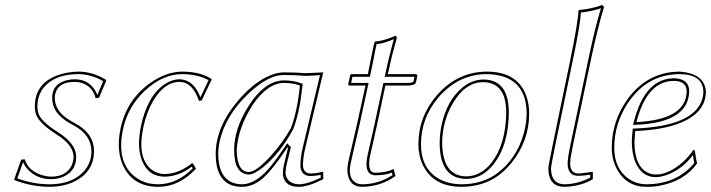

<svg xmlns="http://www.w3.org/2000/svg" viewBox="-20 -718 2770 748"><path d="M62.5 -96.2 76.7 -97.2Q89.8 -52.7 143.6 -35.6Q161.6 -30.3 178.7 -29.8Q236.8 -29.8 258.3 -71.8Q266.6 -88.9 266.6 -108.4Q265.1 -153.3 201.2 -193.8Q139.6 -232.9 123.5 -265.1Q115.7 -281.7 115.7 -303.2Q115.7 -395 210 -426.8Q246.1 -438.5 286.1 -439Q341.8 -438.5 392.6 -407.2L394 -403.8L365.7 -336.9L352.5 -335.9Q341.8 -378.9 301.3 -394Q286.6 -398.9 270.5 -398.9Q210.9 -398.9 196.8 -357.9Q193.4 -347.7 193.4 -336.9Q193.4 -283.2 254.9 -247.6Q262.7 -243.2 270.5 -238.8Q345.7 -199.2 346.2 -129.9Q346.2 -51.8 275.4 -13.7Q231.4 9.8 171.9 9.8Q101.1 9.3 34.7 -17.1ZM69.8 -86.4 47.4 -22.9Q109.4 -0.5 171.9 0Q248 0 292.2 -36.6Q336.4 -73.2 336.4 -129.9Q335 -193.8 266.1 -230Q198.2 -264.6 186.5 -311Q183.6 -323.7 183.1 -336.9Q183.1 -390.6 239.7 -405.3Q254.9 -409.2 270.5 -409.2Q329.6 -409.2 355.5 -356.4Q357.9 -351.6 359.4 -347.7L381.8 -401.9Q335.4 -428.7 286.1 -429.2Q193.4 -429.2 150.4 -377Q126 -346.2 125.5 -303.2Q126 -282.7 132.3 -269.5Q147.9 -239.3 206.5 -202.6Q275.9 -158.2 276.9 -108.4Q276.9 -45.9 216.8 -25.9Q198.2 -20 178.7 -20Q122.6 -20 86.9 -59.6Q75.7 -72.3 69.8 -86.4Z M679.7 -398.9Q619.6 -398.9 575.7 -323.2Q550.8 -279.8 538.6 -223.1Q513.7 -107.4 566.9 -60.1Q590.3 -40.5 621.6 -40Q677.7 -41 727.5 -82H731L743.7 -61Q677.7 9.8 596.7 9.8Q503.9 9.8 463.9 -64Q430.7 -127 449.7 -217.8Q473.6 -330.1 566.4 -395.5Q628.4 -438.5 689.9 -439Q760.7 -438.5 802.7 -411.1L804.7 -408.2L765.6 -326.2L754.9 -325.2Q731 -397.9 679.7 -398.9ZM679.7 -409.2Q734.4 -407.7 760.7 -338.9L792.5 -405.8Q751 -428.7 689.9 -429.2Q613.3 -429.2 543.5 -363.8Q478.5 -302.2 459.5 -215.8Q433.1 -93.3 499.5 -34.2Q525.9 -11.7 561 -3.4Q578.6 0 596.7 0Q671.4 -1 731 -62.5L727.1 -68.8Q676.8 -30.3 621.6 -29.8Q557.6 -29.8 532.7 -93.8Q521.5 -123 521.5 -159.7Q522 -190.4 528.8 -225.1Q553.7 -343.8 621.1 -389.6Q649.9 -408.7 679.7 -409.2Z M1168.5 -138.2Q1160.6 -104 1160.2 -74.2Q1161.6 -43.5 1189.5 -42Q1211.9 -42.5 1237.3 -48.8L1239.3 -45.9V-20Q1180.7 9.8 1144 9.8Q1095.2 9.8 1084.5 -25.9Q1082 -34.2 1082 -43Q1082.5 -63 1089.4 -89.8L1102.1 -142.1L1100.1 -144Q1034.2 -45.9 996.1 -17.1Q960.9 9.8 922.4 9.8Q831.5 9.8 821.3 -93.8Q820.3 -105.5 820.3 -117.2Q820.3 -224.6 910.2 -329.1Q981.4 -411.6 1054.2 -431.6Q1070.3 -436 1083.5 -436Q1137.2 -436 1163.1 -433.1Q1174.3 -432.6 1239.3 -436ZM1113.3 -219.2Q1138.2 -283.2 1148.4 -384.8Q1122.6 -394.5 1086.4 -395Q1023.4 -395 964.4 -309.6Q906.2 -217.3 902.3 -132.8Q903.3 -48.8 949.2 -47.9Q979.5 -47.9 1040.5 -116.7Q1084 -166 1113.3 -219.2ZM1158.7 -140.1 1226.6 -425.3Q1172.9 -421.4 1162.1 -422.9Q1134.3 -425.8 1083.5 -425.8Q1025.4 -425.8 949.2 -354.5Q858.9 -269.5 835.9 -168Q830.1 -141.1 830.1 -117.2Q832 -1.5 922.4 0Q978.5 0 1037.6 -73.7Q1058.6 -100.1 1091.8 -149.4L1098.6 -159.7L1113.3 -145L1099.1 -87.4Q1092.3 -60.1 1092.3 -43Q1097.2 -2.4 1144 0Q1179.2 -0.5 1229.5 -25.9V-36.6Q1207 -32.2 1189.5 -32.2Q1158.7 -32.2 1151.4 -61.5Q1149.9 -67.9 1150.4 -74.2Q1150.9 -106 1158.7 -140.1ZM1122.6 -215.3 1122.1 -214.4Q1071.8 -121.6 1004.9 -66.4Q970.2 -38.6 949.2 -38.1Q892.6 -40 892.1 -132.8Q892.1 -216.8 948.2 -304.7Q1006.8 -397 1076.2 -404.3Q1081.5 -404.8 1086.4 -404.8Q1126 -404.3 1151.9 -394L1159.2 -391.6L1158.2 -383.8Q1147.5 -280.3 1122.6 -215.3Z M1413.1 -429.2Q1418 -453.1 1424.8 -487.8Q1433.1 -530.8 1439 -553.2L1441.4 -556.2Q1470.7 -558.1 1507.3 -573.2Q1514.2 -576.2 1518.6 -578.1Q1526.9 -578.1 1525.9 -569.8Q1525.4 -568.4 1525.4 -567.9Q1506.3 -502 1491.2 -429.2H1599.1Q1605.5 -427.7 1606 -422.9L1600.6 -397.9Q1596.7 -385.7 1573.7 -384.8H1481.4L1451.2 -242.2Q1443.8 -206.5 1431.6 -154.3Q1424.3 -124 1421.9 -111.8Q1408.7 -45.9 1441.4 -44.9Q1485.4 -45.4 1513.7 -59.6L1520.5 -32.2Q1463.9 8.8 1390.6 9.8Q1343.8 9.8 1335 -38.6Q1331.5 -57.6 1335.4 -79.1Q1338.4 -95.7 1352.1 -153.3Q1364.3 -205.1 1370.1 -231L1403.8 -384.8H1339.8Q1336.9 -386.7 1336.4 -389.2L1344.2 -424.8Q1345.2 -428.7 1348.1 -429.2ZM1422.9 -426.8 1421.4 -418.9H1353L1348.1 -395H1416L1379.9 -229Q1374 -202.1 1361.8 -150.4Q1348.6 -93.8 1345.2 -77.1Q1335 -21 1369.1 -4.4Q1375 -2 1380.9 -1Q1386.2 -0.5 1390.6 0Q1456.1 -0.5 1509.3 -36.1L1506.8 -45.4Q1479.5 -34.7 1441.4 -35.2Q1409.2 -35.2 1407.7 -76.7Q1407.7 -78.6 1407.7 -80.1Q1408.2 -95.7 1412.1 -114.3Q1414.6 -127 1421.9 -156.7Q1434.1 -209 1441.4 -244.1L1473.6 -395H1573.7Q1585.4 -395.5 1590.8 -400.4L1594.7 -418.9H1478.5L1481.4 -431.2Q1497.6 -507.3 1514.6 -565.4Q1475.6 -549.3 1453.6 -546.9Q1450.2 -546.4 1447.3 -546.4Q1442.4 -526.4 1435.1 -486.3Q1427.7 -450.2 1422.9 -426.8Z M1862.3 -397.9Q1792.5 -397.9 1743.7 -314.9Q1720.2 -274.9 1710 -228Q1702.6 -193.4 1702.6 -160.2Q1704.6 -32.2 1796.4 -30.8Q1853 -31.7 1894 -83Q1951.7 -157.2 1952.1 -282.7Q1950.7 -397 1862.3 -397.9ZM1681.6 -346.2Q1755.9 -432.1 1861.3 -438.5Q1869.1 -439 1876 -439Q2002.9 -439 2033.7 -334Q2041.5 -306.2 2041.5 -274.4Q2041.5 -169.9 1973.1 -84Q1948.7 -53.7 1920.4 -33.2Q1860.8 9.3 1778.3 9.8Q1669.9 9.8 1628.4 -72.8Q1610.4 -109.9 1609.9 -155.8Q1610.4 -263.7 1681.6 -346.2ZM1862.3 -408.2Q1954.1 -408.2 1961.4 -300.3Q1961.9 -291 1962.4 -282.7Q1961.9 -152.3 1901.9 -76.7Q1856.9 -21.5 1796.4 -21Q1693.4 -22.5 1692.9 -160.2Q1692.9 -195.3 1700.2 -230Q1720.7 -327.1 1782.2 -377.4Q1819.8 -407.7 1862.3 -408.2ZM1689 -339.8Q1620.1 -259.3 1620.1 -155.8Q1620.1 -62 1689.5 -21.5Q1727.1 -0.5 1778.3 0Q1858.4 -0.5 1914.6 -41Q1992.7 -97.7 2021 -199.7Q2031.2 -238.3 2031.7 -274.4Q2031.7 -392.1 1937 -420.9Q1909.2 -428.7 1876 -429.2Q1771.5 -429.2 1694.8 -346.2Q1691.4 -342.8 1689 -339.8Z M2201.2 -82Q2201.2 -43 2232.9 -42Q2243.2 -42 2287.6 -48.8L2289.6 -45.9V-20Q2248.5 4.9 2191.4 9.3Q2184.1 9.8 2178.2 9.8Q2124 9.8 2117.2 -46.4Q2116.2 -53.7 2116.2 -61Q2116.2 -72.8 2136.2 -168L2201.2 -481.9Q2231.9 -630.9 2233.4 -675.8L2236.3 -679.2Q2284.2 -683.1 2325.2 -698.2Q2332.5 -696.3 2332.5 -688Q2310.1 -615.2 2285.2 -500L2213.4 -158.2Q2201.2 -100.1 2201.2 -82ZM2191.4 -82Q2191.4 -103 2203.6 -160.2L2275.4 -502Q2299.8 -616.2 2321.3 -686Q2284.2 -673.3 2243.2 -669.4Q2240.7 -621.6 2210.9 -480L2146 -166Q2126.5 -70.8 2126.5 -61Q2127.9 -1 2178.2 0Q2230 -0.5 2279.3 -25.9V-37.6Q2226.1 -28.3 2210 -38.1Q2196.3 -47.4 2192.4 -66.4Q2191.4 -74.2 2191.4 -82Z M2454.6 -207.5Q2452.1 -178.7 2451.7 -166Q2451.7 -66.9 2507.8 -43.5Q2521 -38.1 2535.2 -38.1Q2585.4 -38.1 2641.1 -87.4Q2666.5 -110.4 2680.7 -133.8L2686.5 -132.8Q2687.5 -128.9 2689 -118.2Q2692.9 -89.8 2696.3 -82Q2646 -11.7 2547.9 5.9Q2522.9 10.3 2498 9.8Q2420.9 9.8 2383.3 -59.1Q2363.3 -97.2 2363.3 -142.6Q2363.3 -246.1 2425.3 -332.5Q2503.4 -438.5 2628.4 -439Q2724.6 -431.6 2730 -362.3Q2730 -274.4 2617.7 -234.4Q2552.2 -211.4 2454.6 -207.5ZM2655.3 -363.8Q2653.3 -402.3 2605.5 -402.8Q2501.5 -402.8 2460 -244.6Q2459.5 -242.7 2459.5 -242.2Q2654.3 -252 2655.3 -363.8ZM2444.3 -208.5 2445.3 -217.3H2454.1Q2682.1 -226.6 2715.3 -330.1Q2720.2 -345.7 2720.2 -362.3Q2717.8 -428.2 2628.4 -429.2Q2502.4 -429.2 2427.7 -318.8Q2373 -237.3 2373 -142.6Q2373 -62 2427.7 -22.5Q2459 -0.5 2498 0Q2602.1 0 2668 -64.5Q2677.7 -74.2 2685.1 -83.5Q2682.1 -94.2 2679.2 -113.8Q2638.7 -58.6 2576.7 -36.1Q2554.2 -28.3 2535.2 -27.8Q2477.1 -27.8 2453.1 -92.3Q2441.4 -124.5 2441.4 -166Q2441.4 -178.7 2444.3 -208.5ZM2665 -363.8Q2663.6 -241.2 2460 -231.9L2446.3 -231.4L2449.7 -244.6Q2490.7 -404.3 2595.2 -412.6Q2600.6 -413.1 2605.5 -413.1Q2664.1 -411.6 2665 -363.8Z"/></svg>

Font: Linux Biolinum Outline O
Style: Italic
Weight: 400
Italic angle: -12°
Designer: Philipp H. Poll
Foundry: Philipp H. Poll
Version: Version 0.6.2